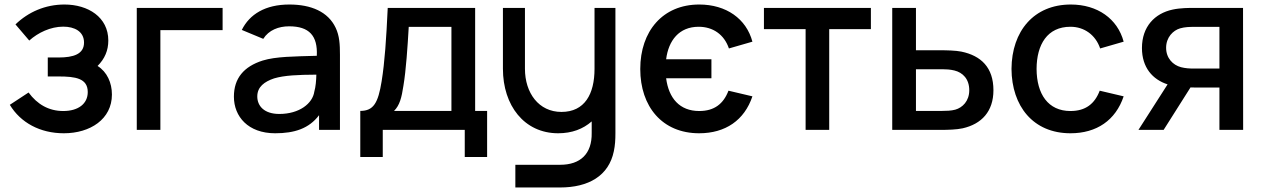

<svg xmlns="http://www.w3.org/2000/svg" viewBox="-20 -575 5594 850"><path d="M262.5 15C379.5 15 475.5 -47.5 475.5 -156.5C475.5 -208.5 454 -256.5 412 -283C444 -315 459.5 -352 459.5 -395.5C459.5 -499.5 369.5 -555 265.5 -555C180.5 -555 105.5 -522 48.5 -467L109.5 -395.5C148.5 -430.5 204 -457 260 -457C309.5 -457 352 -436 352 -386.5C352 -335 304.5 -320.5 239.5 -320.5H191.5V-236.5H239.5C313.5 -236.5 368.5 -228.5 368.5 -167.5C368.5 -115.5 326.5 -83.5 260 -83.5C196 -83.5 145 -113 106.5 -165.5L23.5 -111C71 -32 157.5 15 262.5 15Z M585.5 0H690V-441.5H965.5V-540H585.5Z M1050.5 -442.5 1145.5 -403C1170 -442 1213.5 -458.5 1260 -458.5C1348.5 -458.5 1387 -417 1382.5 -328C1281.5 -325 1201.5 -325 1143 -307C1059.5 -280.5 1015.5 -228.5 1015.5 -147C1015.5 -59 1078.5 15 1198 15C1284 15 1348 -6 1392.5 -65V0H1485V-332.5C1485 -378 1483 -416.5 1466 -452C1432.5 -523 1357.5 -555 1261 -555C1154.5 -555 1085 -512 1050.5 -442.5ZM1119 -148C1119 -190.5 1150.5 -213.5 1193.5 -228C1239 -241.5 1299 -244 1380.5 -244.5C1380 -219.5 1377.5 -189.5 1371.5 -169.5C1364 -117 1305.5 -70.5 1216.5 -70.5C1149.5 -70.5 1119 -106 1119 -148Z M1575 -84V120H1674.5V0H2037.5V120H2136.5V-84H2083.5V-540H1696.5C1690 -402.5 1683.5 -302 1669.5 -215C1654 -119.5 1634 -84 1575 -84ZM1724.5 -84C1749.5 -109 1758 -142.5 1766 -195.5C1777.5 -263.5 1784.5 -368.5 1789.5 -456H1978.5V-84Z M2206.5 -270.5C2206.5 -108.5 2300.5 15 2451 15C2512 15 2561.5 -4 2599.5 -37.5V13.5C2601 106.5 2549 154.5 2460 154.5H2261.5V255H2459C2585 255 2675 204 2697.5 94.5C2703 69 2704.5 43.5 2704.5 14.5V-540H2612V-270.5C2612 -158.5 2568.5 -79.5 2465.5 -79.5C2365 -79.5 2304 -163.5 2304 -270.5V-540H2206.5Z M3075 15C3191.5 15 3275.5 -42.5 3311 -148.5L3205 -173.5C3183 -115.5 3142.5 -83.5 3075.5 -83.5C2989 -83.5 2940.5 -140 2929 -228.5H3129.5V-312.5H2929C2939.5 -396 2986.5 -456.5 3073 -456.5C3136 -456.5 3186 -422.5 3207 -360.5L3311 -390.5C3284 -492 3195 -555 3075.5 -555C2914 -555 2814.5 -437 2814.5 -269.5C2814.5 -103.5 2911.5 15 3075 15Z M3546.5 0H3651V-446H3835.5V-540H3362V-446H3546.5Z M3930 0H4145C4175 0 4215.5 -1 4242 -7C4325.5 -26 4378 -81.5 4378 -175.5C4378 -276.5 4323 -328.5 4236 -346.5C4211 -351.5 4172 -352.5 4141.5 -352.5H4035V-540H3930ZM4035 -84V-268.5H4151C4167 -268.5 4187 -267.5 4205 -263C4242.5 -254 4271 -225 4271 -175.5C4271 -127.5 4241 -98.5 4209 -89.5C4191 -84.5 4168 -84 4151 -84Z M4719 15C4835 15 4919 -42.5 4954.5 -148.5L4848.5 -173.5C4826.5 -115.5 4786 -83.5 4719 -83.5C4620 -83.5 4569.5 -158.5 4569 -270C4569.5 -378 4616.5 -456.5 4719 -456.5C4779.5 -456.5 4830 -421 4850.5 -360.5L4954.5 -390.5C4927.5 -492 4838.5 -555 4720.5 -555C4557 -555 4459 -437 4458 -270C4459 -105.5 4553.5 15 4719 15Z M5378.5 0H5483.5L5483 -540H5268.5C5243.5 -540 5205 -540 5171 -532.5C5092 -515.5 5035.5 -457 5035.5 -362.5C5035.5 -276 5082.5 -223 5149 -201.5L5020 0H5131.5L5250.5 -188C5258 -187.5 5265 -187.5 5271.5 -187.5H5378.5ZM5142.5 -363.5C5142.5 -410 5173.5 -440.5 5204.5 -449.5C5224.5 -455.5 5248 -456 5262.5 -456H5378.5V-271.5H5262.5C5248 -271.5 5227.5 -272.5 5208.5 -277.5C5172.5 -287 5142.5 -317.5 5142.5 -363.5Z"/></svg>

Font: Eudonet SemiBold
Style: Regular
Weight: 600
Designer: Mikhail Sharanda
Foundry: Mikhail Sharanda
Version: Version 4.503;Glyphs 3.1.2 (3151)